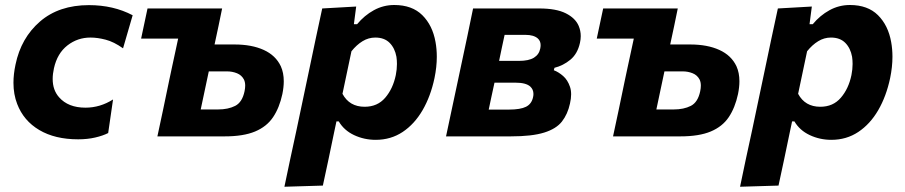

<svg xmlns="http://www.w3.org/2000/svg" viewBox="-20 -532 3532 749"><path d="M285 11.5Q194.5 11.5 133.2 -24.8Q72 -61 47 -126.5Q32.5 -164 32.5 -209Q32.5 -242.5 40.5 -280Q62 -384 136 -448Q210 -512 327 -512Q422.5 -512 497.5 -472.5L460 -343.5Q424 -369 392.2 -377.2Q360.5 -385.5 333 -385.5Q282.5 -385.5 243 -354.8Q203.5 -324 190.5 -266Q185.5 -243.5 185.5 -224Q185.5 -180.5 210.5 -152.5Q246 -112 313.5 -112Q370.5 -112 421 -144L402 -13Q381.5 -2.5 351.2 4.5Q321 11.5 285 11.5Z M594 0Q605 -52.5 616 -103Q626.5 -153.5 639.5 -216L650 -265.5Q657.5 -299.5 663.5 -328Q669.5 -356.5 675 -381.5H530.5L555.5 -499H846.5Q839 -462.5 832 -428.5Q824.5 -394.5 817 -358.5H895Q962 -358.5 1008.8 -337.2Q1055.5 -316 1075.5 -273.5Q1087 -248 1087 -215Q1087 -192 1081.5 -165Q1070 -111.5 1045.2 -74.8Q1020.5 -38 975 -19Q929.5 0 856.5 0ZM763 -105H830.5Q870 -105 897.5 -119Q925 -133 934 -176Q936.5 -188 936.5 -198Q936.5 -212 931.5 -222Q922.5 -239 904.5 -246.2Q886.5 -253.5 866 -253.5H794.5Q786.5 -215.5 779 -180.5Q771.5 -145 763 -105Z M1089.5 196.5Q1100.5 143 1111.8 90.5Q1123 38 1136.5 -24L1187.5 -266Q1198.5 -319.5 1211 -378Q1223.5 -436.5 1237 -499L1369.5 -506.5L1360.5 -437.5H1373Q1401.5 -472 1438.5 -492.2Q1475.5 -512.5 1518 -512.5Q1587.5 -512.5 1627.5 -472.8Q1667.5 -433 1679 -368Q1684 -340.5 1684 -310.5Q1684 -271 1675 -227.5Q1660 -156.5 1628.5 -102.2Q1597 -48 1550.8 -17.2Q1504.5 13.5 1445.5 13.5Q1400.5 13.5 1361.2 -5Q1322 -23.5 1301.5 -58.5H1292.5L1283.5 -16Q1271.5 40 1261.5 89.5Q1251 138.5 1239.5 192ZM1402.5 -115.5Q1452.5 -115.5 1482.8 -150.8Q1513 -186 1524 -239Q1528.5 -261.5 1528.5 -282.5Q1528.5 -297 1526.5 -310.5Q1520.5 -344 1500 -364.8Q1479.5 -385.5 1444 -385.5Q1417.5 -385.5 1394.2 -371.2Q1371 -357 1351 -332L1316 -166Q1343 -115.5 1402.5 -115.5Z M1720 0Q1731.5 -53.5 1742 -103.5Q1752.5 -153.5 1766 -216L1776.5 -265.5Q1792 -340 1803.5 -392.5Q1814.5 -445 1825.5 -499H2083.5Q2149.5 -499 2187 -480.2Q2224.5 -461.5 2237.5 -431Q2245.5 -412 2245.5 -391Q2245.5 -378.5 2242.5 -365Q2233 -322 2205 -299Q2177 -276 2143 -267.5L2140.5 -258Q2159 -251 2176.8 -235.5Q2194.5 -220 2203.5 -193.5Q2208 -180.5 2208 -164Q2208 -147.5 2203.5 -128Q2194.5 -86.5 2172.2 -58Q2150 -29.5 2102.8 -14.8Q2055.5 0 1972.5 0ZM1948.5 -396Q1943 -371 1938 -347.2Q1933 -323.5 1927 -294.5H2004.5Q2043 -294.5 2063 -307Q2083 -319.5 2087.5 -342.5Q2089 -349.5 2089 -356Q2089 -372 2078 -382Q2062 -396 2030 -396ZM1886.5 -104.5H1965.5Q2010 -104.5 2032 -115.5Q2054 -126.5 2059.5 -153Q2061 -159.5 2061 -165.5Q2061 -183 2048.5 -194.5Q2031.5 -209.5 1991.5 -209.5H1909Q1902 -177.5 1896.8 -153.2Q1891.5 -129 1886.5 -104.5Z M2371.5 0Q2382.5 -52.5 2393.5 -103Q2404 -153.5 2417 -216L2427.5 -265.5Q2435 -299.5 2441 -328Q2447 -356.5 2452.5 -381.5H2308L2333 -499H2624Q2616.5 -462.5 2609.5 -428.5Q2602 -394.5 2594.5 -358.5H2672.5Q2739.5 -358.5 2786.2 -337.2Q2833 -316 2853 -273.5Q2864.5 -248 2864.5 -215Q2864.5 -192 2859 -165Q2847.5 -111.5 2822.8 -74.8Q2798 -38 2752.5 -19Q2707 0 2634 0ZM2540.5 -105H2608Q2647.5 -105 2675 -119Q2702.5 -133 2711.5 -176Q2714 -188 2714 -198Q2714 -212 2709 -222Q2700 -239 2682 -246.2Q2664 -253.5 2643.5 -253.5H2572Q2564 -215.5 2556.5 -180.5Q2549 -145 2540.5 -105Z M2867 196.5Q2878 143 2889.2 90.5Q2900.5 38 2914 -24L2965 -266Q2976 -319.5 2988.5 -378Q3001 -436.5 3014.5 -499L3147 -506.5L3138 -437.5H3150.5Q3179 -472 3216 -492.2Q3253 -512.5 3295.5 -512.5Q3365 -512.5 3405 -472.8Q3445 -433 3456.5 -368Q3461.5 -340.5 3461.5 -310.5Q3461.5 -271 3452.5 -227.5Q3437.5 -156.5 3406 -102.2Q3374.5 -48 3328.2 -17.2Q3282 13.5 3223 13.5Q3178 13.5 3138.8 -5Q3099.5 -23.5 3079 -58.5H3070L3061 -16Q3049 40 3039 89.5Q3028.5 138.5 3017 192ZM3180 -115.5Q3230 -115.5 3260.2 -150.8Q3290.5 -186 3301.5 -239Q3306 -261.5 3306 -282.5Q3306 -297 3304 -310.5Q3298 -344 3277.5 -364.8Q3257 -385.5 3221.5 -385.5Q3195 -385.5 3171.8 -371.2Q3148.5 -357 3128.5 -332L3093.5 -166Q3120.5 -115.5 3180 -115.5Z"/></svg>

Font: Heraclito
Style: Bold Italic
Weight: 700
Italic angle: -12°
Designer: Kostas Bartsokas (font) & Cristiano Sobral (main changes)
Foundry: Kostas Bartsokas (font) & Cristiano Sobral (main changes)
Version: Version 1.00;July 8, 2020;FontCreator 13.0.0.2655 64-bit